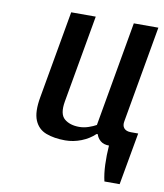

<svg xmlns="http://www.w3.org/2000/svg" viewBox="-75 -562 659 770"><g transform="rotate(10 254.0 -177.5)"><path d="M402 145Q395 116 393.5 78Q392 40 395 0Q373 0 360 -11Q347 -22 343 -37H338Q315 -15 283 -2.5Q251 10 218 10Q173 10 140 -2.5Q107 -15 93 -48.5Q79 -82 90 -143L153 -500H253L190 -143Q181 -91 203.5 -72Q226 -53 264 -53Q283 -53 302 -59.5Q321 -66 333 -73L408 -500H508L439 -108Q435 -89 444 -78.5Q453 -68 472 -68H502L464 145Z"/></g></svg>

Font: Cuprum Medium
Style: Italic
Weight: 500
Italic angle: -10°
Version: Version 3.000